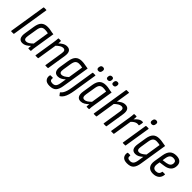

<svg xmlns="http://www.w3.org/2000/svg" viewBox="198 -1880 3272 3272"><g transform="rotate(45 1834.5 -243.5)"><path d="M36 0Q27 0 28 -9L133 -674Q135 -683 143 -683H195Q204 -683 202 -674L97 -9Q96 0 87 0Z M307 8Q254 8 232 -31Q210 -70 222 -145L251 -328Q265 -418 306 -456.5Q347 -495 421 -495Q464 -495 498.5 -486.5Q533 -478 576 -474L520 -121Q513 -83 510 -56Q507 -29 507 -9Q507 0 497 0H452Q443 0 443 -9Q444 -22 445 -36Q446 -50 447 -64Q414 -31 379.5 -11.5Q345 8 307 8ZM335 -57Q361 -57 389.5 -74.5Q418 -92 452 -126L498 -419Q480 -424 458.5 -426.5Q437 -429 419 -429Q375 -429 351.5 -405Q328 -381 319 -322L290 -145Q283 -102 293 -79.5Q303 -57 335 -57Z M861 0Q852 0 853 -9L906 -348Q913 -390 901.5 -409.5Q890 -429 860 -429Q832 -429 800.5 -410Q769 -391 728 -350L734 -412Q772 -451 810 -473Q848 -495 888 -495Q942 -495 964.5 -459Q987 -423 976 -350L922 -9Q921 0 912 0ZM623 0Q614 0 615 -9L672 -366Q678 -402 681 -431.5Q684 -461 685 -477Q685 -487 695 -487H741Q749 -487 749 -478Q749 -459 746.5 -430.5Q744 -402 741 -385L742 -374L684 -9Q683 0 674 0Z M1244 -495Q1288 -495 1323.5 -487Q1359 -479 1402 -474L1322 27Q1309 114 1271.5 155Q1234 196 1151 196Q1076 196 1046.5 157.5Q1017 119 1029 65Q1032 56 1039 56H1088Q1099 56 1097 65Q1092 98 1106.5 114.5Q1121 131 1158 131Q1199 131 1221 108Q1243 85 1253 27L1270 -80Q1236 -49 1204 -33Q1172 -17 1138 -17Q1083 -17 1061 -55Q1039 -93 1051 -167L1077 -331Q1091 -416 1131 -455.5Q1171 -495 1244 -495ZM1163 -83Q1189 -83 1217.5 -99Q1246 -115 1281 -147L1324 -419Q1305 -424 1283.5 -426.5Q1262 -429 1243 -429Q1201 -429 1177.5 -405.5Q1154 -382 1144 -321L1120 -170Q1113 -124 1123.5 -103.5Q1134 -83 1163 -83Z M1511 -477Q1513 -487 1521 -487H1572Q1582 -487 1580 -477L1512 -49Q1503 10 1489 58Q1475 106 1453.5 140.5Q1432 175 1400 195Q1395 198 1390 193L1359 153Q1353 147 1362 140Q1383 123 1398 97.5Q1413 72 1424.5 35Q1436 -2 1444 -54ZM1561 -573Q1539 -573 1528 -585.5Q1517 -598 1520 -620L1522 -630Q1528 -677 1572 -677Q1595 -677 1605.5 -664.5Q1616 -652 1613 -630L1611 -620Q1605 -573 1561 -573Z M1711 8Q1658 8 1636 -31Q1614 -70 1626 -145L1655 -328Q1669 -418 1710 -456.5Q1751 -495 1825 -495Q1868 -495 1902.5 -486.5Q1937 -478 1980 -474L1924 -121Q1917 -83 1914 -56Q1911 -29 1911 -9Q1911 0 1901 0H1856Q1847 0 1847 -9Q1848 -22 1849 -36Q1850 -50 1851 -64Q1818 -31 1783.5 -11.5Q1749 8 1711 8ZM1739 -57Q1765 -57 1793.5 -74.5Q1822 -92 1856 -126L1902 -419Q1884 -424 1862.5 -426.5Q1841 -429 1823 -429Q1779 -429 1755.5 -405Q1732 -381 1723 -322L1694 -145Q1687 -102 1697 -79.5Q1707 -57 1739 -57ZM1915 -576Q1893 -576 1883.5 -587.5Q1874 -599 1877 -620L1878 -628Q1883 -673 1925 -673Q1948 -673 1957 -661Q1966 -649 1964 -628L1963 -620Q1958 -576 1915 -576ZM1784 -576Q1762 -576 1752.5 -587.5Q1743 -599 1745 -620L1746 -628Q1752 -673 1794 -673Q1817 -673 1826 -661Q1835 -649 1833 -628L1832 -620Q1827 -576 1784 -576Z M2027 0Q2018 0 2019 -9L2124 -674Q2126 -683 2134 -683H2186Q2195 -683 2193 -674L2088 -9Q2087 0 2078 0ZM2265 0Q2256 0 2257 -9L2310 -348Q2317 -390 2305.5 -409.5Q2294 -429 2264 -429Q2236 -429 2204.5 -410Q2173 -391 2132 -350L2138 -412Q2176 -451 2214 -473Q2252 -495 2292 -495Q2346 -495 2368.5 -459Q2391 -423 2380 -350L2326 -9Q2325 0 2316 0Z M2446 0Q2437 0 2438 -9L2495 -367Q2501 -404 2504 -430.5Q2507 -457 2508 -477Q2508 -487 2518 -487H2564Q2572 -487 2572 -478Q2572 -458 2569.5 -431Q2567 -404 2564 -387V-365L2507 -9Q2506 0 2497 0ZM2552 -337 2560 -406Q2579 -429 2601.5 -449.5Q2624 -470 2648 -482.5Q2672 -495 2695 -495Q2702 -495 2706.5 -494.5Q2711 -494 2714 -493Q2720 -492 2720 -484Q2719 -467 2715.5 -448.5Q2712 -430 2707 -413Q2704 -403 2696 -406Q2690 -408 2684.5 -408.5Q2679 -409 2671 -409Q2651 -409 2630.5 -400Q2610 -391 2590 -375Q2570 -359 2552 -337Z M2727 0Q2718 0 2719 -9L2793 -477Q2795 -487 2803 -487H2855Q2864 -487 2863 -477L2788 -9Q2787 0 2779 0ZM2844 -573Q2822 -573 2811 -585.5Q2800 -598 2803 -620L2805 -630Q2811 -677 2855 -677Q2878 -677 2888.5 -664.5Q2899 -652 2896 -630L2894 -620Q2888 -573 2844 -573Z M3111 -495Q3155 -495 3190.5 -487Q3226 -479 3269 -474L3189 27Q3176 114 3138.5 155Q3101 196 3018 196Q2943 196 2913.5 157.5Q2884 119 2896 65Q2899 56 2906 56H2955Q2966 56 2964 65Q2959 98 2973.5 114.5Q2988 131 3025 131Q3066 131 3088 108Q3110 85 3120 27L3137 -80Q3103 -49 3071 -33Q3039 -17 3005 -17Q2950 -17 2928 -55Q2906 -93 2918 -167L2944 -331Q2958 -416 2998 -455.5Q3038 -495 3111 -495ZM3030 -83Q3056 -83 3084.5 -99Q3113 -115 3148 -147L3191 -419Q3172 -424 3150.5 -426.5Q3129 -429 3110 -429Q3068 -429 3044.5 -405.5Q3021 -382 3011 -321L2987 -170Q2980 -124 2990.5 -103.5Q3001 -83 3030 -83Z M3454 8Q3379 8 3344.5 -37Q3310 -82 3323 -166L3349 -324Q3363 -413 3404.5 -454Q3446 -495 3522 -495Q3585 -495 3619 -466Q3653 -437 3653 -381Q3653 -314 3613 -274.5Q3573 -235 3499 -224L3400 -210L3392 -162Q3384 -109 3401.5 -83Q3419 -57 3461 -57Q3497 -57 3518.5 -74.5Q3540 -92 3544 -124Q3545 -133 3553 -133H3603Q3613 -133 3611 -124Q3607 -61 3565.5 -26.5Q3524 8 3454 8ZM3410 -273 3488 -284Q3536 -292 3559 -314Q3582 -336 3582 -374Q3582 -402 3564.5 -415.5Q3547 -429 3515 -429Q3472 -429 3449.5 -404.5Q3427 -380 3418 -324Z"/></g></svg>

Font: Sofia Sans Condensed
Style: Italic
Weight: 400
Italic angle: -9°
Designer: Botio Nikoltchev, Ani Petrova
Foundry: lettersoup
Version: Version 4.101